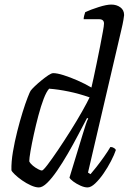

<svg xmlns="http://www.w3.org/2000/svg" viewBox="-20 -820 563 840"><path d="M150 0Q135 0 115 -9Q95 -18 76.5 -31Q58 -44 45 -56.5Q32 -69 30 -75Q29 -111 36.5 -155.5Q44 -200 55.5 -245.5Q67 -291 79 -329.5Q91 -368 101 -393.5Q111 -419 114 -423Q119 -430 132 -442.5Q145 -455 161 -468Q177 -481 191 -490.5Q205 -500 213 -500Q230 -500 258.5 -491Q287 -482 319 -468Q351 -454 380 -437Q383 -448 389 -477Q395 -506 403 -543.5Q411 -581 418 -617.5Q425 -654 430 -681Q435 -708 435 -717Q435 -736 413 -736H346Q346 -743 348.5 -752.5Q351 -762 353 -767Q377 -778 411.5 -789Q446 -800 467 -800Q490 -800 506.5 -788Q523 -776 523 -754Q523 -751 520 -733Q517 -715 511 -690L365 -65L376 -58Q385 -68 401.5 -89Q418 -110 435 -134Q452 -158 463 -177Q472 -177 478.5 -172.5Q485 -168 487 -164Q480 -143 465.5 -115Q451 -87 433 -61Q415 -35 396.5 -17.5Q378 0 363 0Q349 0 331.5 -8Q314 -16 300.5 -26Q287 -36 284 -43L342 -233Q349 -256 355.5 -276Q362 -296 366 -301L361 -304Q343 -270 321.5 -229Q300 -188 276.5 -147.5Q253 -107 230 -73.5Q207 -40 186.5 -20Q166 0 150 0ZM163 -74Q168 -73 187.5 -98.5Q207 -124 234 -164Q261 -204 289 -248.5Q317 -293 339 -332Q361 -371 372 -394Q327 -410 281 -419.5Q235 -429 195 -432Q183 -419 171 -387.5Q159 -356 148 -314.5Q137 -273 128 -232Q119 -191 113.5 -159Q108 -127 108 -114Q113 -104 124 -95Q135 -86 146.5 -80Q158 -74 163 -74Z"/></svg>

Font: Texturina Light
Style: Italic
Weight: 300
Italic angle: -11°
Designer: Guillermo Torres Carreño
Foundry: Omnibus-Type
Version: Version 1.002; ttfautohint (v1.8.3)